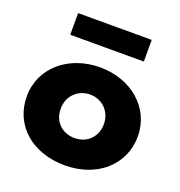

<svg xmlns="http://www.w3.org/2000/svg" viewBox="-137 -869 935 1000"><g transform="rotate(20 330.5 -369.5)"><path d="M126 -754V-634H534V-754ZM23 -256C23 -416 159 -528 332 -528C502 -528 638 -416 638 -256C638 -98 509 15 332 15C147 15 23 -98 23 -256ZM211 -256C211 -186 259 -136 331 -136C400 -136 450 -186 450 -256C450 -327 397 -377 331 -377C264 -377 211 -327 211 -256Z"/></g></svg>

Font: Hussar Techniczny
Style: Bold 
Weight: 700
Foundry: Cannot Into Space Fonts
Version: Version 0.77